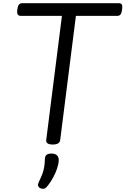

<svg xmlns="http://www.w3.org/2000/svg" viewBox="-20 -895 790 1209"><path d="M312 15Q268 15 271 -13L370 -795H112Q97 -795 91.5 -804Q86 -813 89 -835Q92 -858 99.5 -866.5Q107 -875 122 -875H727Q742 -875 747 -866.5Q752 -858 749 -835Q746 -813 739 -804Q732 -795 717 -795H458L359 -13Q357 1 345.5 8Q334 15 312 15ZM234 290Q222 284 220 274.5Q218 265 224 252Q238 223 246.5 200.5Q255 178 258.5 155.5Q262 133 263 103Q264 86 274.5 79Q285 72 304 72Q327 72 338.5 83Q350 94 350 113Q349 138 339.5 166Q330 194 315 222Q300 250 281 274Q270 289 259.5 292.5Q249 296 234 290Z"/></svg>

Font: Playwrite GB S
Style: Italic
Weight: 400
Italic angle: -7°
Designer: Veronika Burian, José Scaglione
Foundry: TypeTogether
Version: Version 1.000